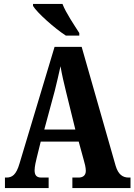

<svg xmlns="http://www.w3.org/2000/svg" viewBox="-20 -951 680 971"><path d="M313 -771H381V-784C357 -822 313 -886 296 -931H147V-921C168 -886 257 -807 313 -771ZM5 0H226V-53H189C163 -53 155 -67 155 -90C155 -109 162 -138 166 -154L186 -235H378L404 -140C408 -127 414 -104 414 -87C414 -62 397 -53 377 -53H346V0H640V-53H631C600 -53 578 -69 565 -112L393 -714H256L79 -125C62 -66 41 -53 12 -53H5ZM204 -296 257 -492C267 -532 277 -575 286 -616C293 -574 303 -532 314 -487L361 -296Z"/></svg>

Font: Noto Serif Sinhala ExtraCondensed ExtraBold
Style: Regular
Weight: 800
Width: 2
Designer: Jelle Bosma - Monotype Design Team
Foundry: Monotype Imaging Inc.
Version: Version 2.007